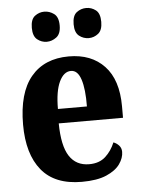

<svg xmlns="http://www.w3.org/2000/svg" viewBox="-54 -799 624 851"><g transform="rotate(-5 258.0 -373.0)"><path d="M276 10Q156 10 97 -62Q38 -134 38 -265Q38 -406 97.5 -477.5Q157 -549 266 -549Q366 -549 424 -487.5Q482 -426 482 -308V-257H196Q197 -157 227 -111Q257 -65 315 -65Q360 -65 387.5 -90Q415 -115 430 -152Q444 -147 454.5 -135.5Q465 -124 465 -107Q465 -80 446 -53Q427 -26 385.5 -8Q344 10 276 10ZM327 -321Q328 -398 314 -441Q300 -484 270 -484Q238 -484 218 -442Q198 -400 198 -321ZM362 -622Q338 -622 319 -637Q300 -652 300 -689Q300 -727 319 -741.5Q338 -756 362 -756Q385 -756 404 -741.5Q423 -727 423 -689Q423 -652 404 -637Q385 -622 362 -622ZM175 -622Q152 -622 133 -637Q114 -652 114 -689Q114 -727 133 -741.5Q152 -756 175 -756Q198 -756 218 -741.5Q238 -727 238 -689Q238 -652 218 -637Q198 -622 175 -622Z"/></g></svg>

Font: Noto Serif Ethiopic Condensed ExtraBold
Style: Regular
Weight: 800
Width: 3
Designer: Monotype Design Team
Foundry: Monotype Imaging Inc.
Version: Version 2.102; ttfautohint (v1.8.4.7-5d5b)